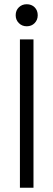

<svg xmlns="http://www.w3.org/2000/svg" viewBox="-20 -886 252 906"><path d="M74 0V-700H138V0ZM54 -814Q54 -837 69 -851.5Q84 -866 106 -866Q129 -866 143.5 -851.5Q158 -837 158 -814Q158 -792 143.5 -777Q129 -762 106 -762Q84 -762 69 -777Q54 -792 54 -814Z"/></svg>

Font: Space Grotesk Frontify Light
Style: Regular
Weight: 300
Designer: Florian Karsten
Version: Version 2.000